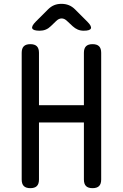

<svg xmlns="http://www.w3.org/2000/svg" viewBox="-20 -970 640 1000"><path d="M417 -332H183V-35Q183 -12 172 -1Q161 10 138 10Q115 10 104 -1Q93 -12 93 -35V-695Q93 -718 104 -729Q115 -740 138 -740Q161 -740 172 -729Q183 -718 183 -695V-422H417V-695Q417 -718 428 -729Q439 -740 462 -740Q485 -740 496 -729Q507 -718 507 -695V-35Q507 -12 496 -1Q485 10 462 10Q439 10 428 -1Q417 -12 417 -35ZM187 -810Q153 -810 148 -822Q143 -834 167 -858L230 -921Q245 -936 262 -943Q279 -950 300 -950Q321 -950 338.5 -943Q356 -936 371 -921L435 -857Q458 -834 453.5 -822Q449 -810 416 -810Q399 -810 385 -816Q371 -822 359 -833L330 -860Q316 -874 301 -874Q286 -874 272 -860L245 -834Q233 -822 218.5 -816Q204 -810 187 -810Z"/></svg>

Font: Maple Mono
Style: Regular
Weight: 400
Monospace: yes
Designer: subframe7536
Version: Version 7.300